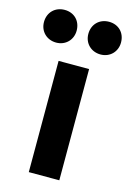

<svg xmlns="http://www.w3.org/2000/svg" viewBox="-166 -799 585 857"><g transform="rotate(15 126.0 -370.5)"><path d="M24 -590C67 -590 99 -622 99 -665C99 -710 68 -741 24 -741C-20 -741 -52 -710 -52 -665C-52 -622 -20 -590 24 -590ZM229 -590C272 -590 304 -622 304 -665C304 -710 273 -741 229 -741C185 -741 153 -710 153 -665C153 -622 185 -590 229 -590ZM56 0H197V-514H56Z"/></g></svg>

Font: Arthouse Owned
Style: Bold
Weight: 700
Designer: Jeremy Tribby
Foundry: Tribby Type
Version: Version 1.000;PS 001.000;hotconv 1.0.88;makeotf.lib2.5.64775